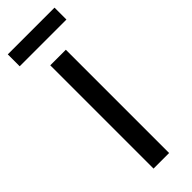

<svg xmlns="http://www.w3.org/2000/svg" viewBox="-249 -691 706 706"><g transform="rotate(-45 104.5 -338.0)"><path d="M146 0H65V-537H146ZM226 -676V-614H-17V-676Z"/></g></svg>

Font: Noto Sans Georgian ExtraCondensed
Style: Regular
Weight: 400
Width: 2
Designer: Monotype Design Team, Akaki Razmadze
Foundry: Google LLC
Version: Version 2.005; ttfautohint (v1.8.4.7-5d5b)